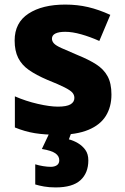

<svg xmlns="http://www.w3.org/2000/svg" viewBox="-20 -579 546 839"><path d="M467 -166Q467 -112 442.5 -72.5Q418 -33 366 -11.5Q314 10 234 10Q176 10 132.5 3Q89 -4 45 -22V-158Q93 -137 145.5 -125Q198 -113 233 -113Q271 -113 288 -123Q305 -133 305 -151Q305 -164 296.5 -174Q288 -184 262.5 -197Q237 -210 187 -230Q138 -251 106.5 -273Q75 -295 59.5 -326Q44 -357 44 -402Q44 -480 104.5 -519.5Q165 -559 265 -559Q318 -559 365 -548Q412 -537 462 -514L414 -400Q374 -418 335 -429Q296 -440 265 -440Q237 -440 222 -432.5Q207 -425 207 -410Q207 -399 215.5 -389.5Q224 -380 248.5 -369Q273 -358 320 -338Q367 -319 400 -298Q433 -277 450 -246Q467 -215 467 -166ZM366 122Q366 177 331.5 208.5Q297 240 223 240Q195 240 172.5 236Q150 232 134 227V139Q150 144 168.5 147Q187 150 202 150Q218 150 228.5 143Q239 136 239 121Q239 103 222 91Q205 79 163 72L197 0H292L281 30Q301 35 320.5 46.5Q340 58 353 76Q366 94 366 122Z"/></svg>

Font: Noto Sans Thai ExtraBold
Style: Regular
Weight: 800
Version: Version 2.001